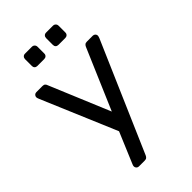

<svg xmlns="http://www.w3.org/2000/svg" viewBox="-269 -810 1090 1090"><g transform="rotate(-45 276.0 -265.0)"><path d="M165 190Q157 190 151 184Q145 178 145 170Q145 166 146 162Q147 158 150 152L227 -31L36 -482Q31 -494 31 -499Q31 -508 37 -514Q43 -520 52 -520H101Q112 -520 117.5 -515Q123 -510 125 -503L277 -139L433 -503Q436 -510 441.5 -515Q447 -520 458 -520H505Q514 -520 520 -514Q526 -508 526 -500Q526 -495 521 -482L237 173Q234 180 228.5 185Q223 190 212 190ZM331 -621Q320 -621 314 -627Q308 -633 308 -643V-697Q308 -707 314 -713.5Q320 -720 331 -720H385Q395 -720 401.5 -713.5Q408 -707 408 -697V-643Q408 -633 401.5 -627Q395 -621 385 -621ZM161 -621Q151 -621 145 -627Q139 -633 139 -643V-697Q139 -707 145 -713.5Q151 -720 161 -720H216Q226 -720 232.5 -713.5Q239 -707 239 -697V-643Q239 -633 232.5 -627Q226 -621 216 -621Z"/></g></svg>

Font: DVN-Rubik
Style: Regular
Weight: 400
Designer: Hubert and Fischer
Foundry: Hubert & Fischer
Version: Version 2.102